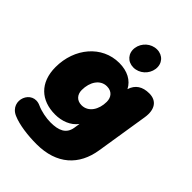

<svg xmlns="http://www.w3.org/2000/svg" viewBox="-259 -844 1155 1155"><g transform="rotate(45 319.0 -266.0)"><path d="M270 192C442 192 540 99 563 -49L616 -383C628 -459 597 -504 534 -504C477 -504 439 -480 423 -429C398 -478 346 -506 277 -506C130 -506 23 -378 23 -217C23 -85 103 -13 223 -13C279 -13 335 -33 367 -77L361 -38C351 21 306 40 237 40C201 40 153 31 118 15C22 -29 -37 116 63 159C116 182 196 192 270 192ZM296 -165C255 -165 232 -193 232 -231C232 -299 267 -354 324 -354C366 -354 389 -326 389 -287C389 -221 354 -165 296 -165ZM356 -546C406 -546 450 -585 457 -635C464 -685 430 -724 380 -724C330 -724 286 -685 279 -635C272 -585 306 -546 356 -546Z"/></g></svg>

Font: SN Pro Black
Style: Italic
Weight: 900
Italic angle: -9°
Designer: Tobias Whetton
Foundry: Supernotes
Version: Version 1.001;Glyphs 3.2 (3249)